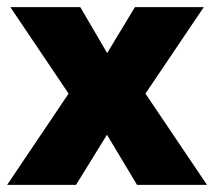

<svg xmlns="http://www.w3.org/2000/svg" viewBox="-25 -518 600 538"><path d="M-5 0 195 -297 198 -210 4 -498H200L293 -339H257L353 -498H546L351 -209L354 -298L555 0H359L257 -170H293L188 0Z"/></svg>

Font: Nunito Sans 10pt SemiCondensed Black
Style: Regular
Weight: 900
Width: 4
Designer: Vernon Adams
Foundry: Vernon Adams
Version: Version 3.101;gftools[0.9.27]